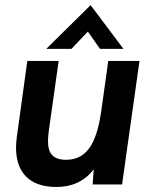

<svg xmlns="http://www.w3.org/2000/svg" viewBox="-20 -736 604 766"><path d="M205 10C261.5 10 314.5 -9 354 -60.5L349.5 0H467L536.5 -493H412L385 -300.5C368.5 -180 335 -98.5 244 -98.5C190 -98.5 171.5 -125.5 171.5 -173C171.5 -184.5 172.5 -198.5 174.5 -212.5L214 -493H89L47 -188.5C45 -173.5 44 -159.5 44 -146C44 -50.5 95.5 10 205 10ZM164.5 -541H265L330.5 -610L379 -541H472.5L341.5 -715.5Z"/></svg>

Font: HK Grotesk
Style: Bold Italic
Weight: 700
Italic angle: -16°
Designer: Alfredo Marco Pradil
Foundry: Hanken Design Co.
Version: Version 3.001;FEAKit 1.0